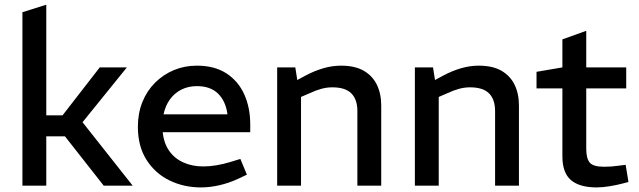

<svg xmlns="http://www.w3.org/2000/svg" viewBox="-20 -790 2719 817"><path d="M75.4 0V-738L176.9 -770V-299.1H246.1L404.4 -503.2H519.9L282.6 -209.8H176.9V0ZM421.3 0 249.9 -218.1 311.8 -294.4 544.6 0Z M834.6 7.5Q762.5 7.5 701.5 -22.1Q640.6 -51.7 603.7 -109.4Q566.7 -167.1 566.7 -250.6Q566.7 -308.2 585.9 -355.9Q605.1 -403.5 639.9 -438.2Q674.7 -472.8 719.9 -491.7Q765.2 -510.6 817.7 -510.6Q892.9 -510.6 943.4 -477.8Q993.9 -444.9 1019.4 -388.4Q1044.8 -331.8 1044.8 -261.1V-227.5H672.4Q677.5 -178.7 701.1 -146.4Q724.6 -114.1 761.9 -98Q799.2 -81.8 844.3 -81.8Q872.4 -81.8 901.4 -86.7Q930.3 -91.6 959.7 -100.5L1002.8 -113.7L1030.6 -46.8L991.6 -28.4Q954 -11 913.6 -1.8Q873.2 7.5 834.6 7.5ZM675.9 -303.4H947.9Q940.7 -359.3 908.1 -391.4Q875.6 -423.5 818 -423.5Q781.7 -423.5 752.5 -409.1Q723.3 -394.6 703.4 -367.5Q683.6 -340.4 675.9 -303.4Z M1159.4 0V-503.2H1236.6L1245 -449.5L1280.4 -468.6Q1318 -488.6 1355.8 -499.6Q1393.6 -510.6 1430.9 -510.6Q1490.1 -510.6 1527.7 -489Q1565.2 -467.3 1583.7 -429.3Q1602.2 -391.2 1602.2 -341.1V0H1500.7V-317.4Q1500.7 -367 1474.9 -392.7Q1449.2 -418.4 1394.1 -418.4Q1370.7 -418.4 1347.9 -412.2Q1325.2 -406.1 1298.8 -393.9L1260.9 -377.5V0Z M1745.4 0V-503.2H1822.6L1831 -449.5L1866.4 -468.6Q1904 -488.6 1941.8 -499.6Q1979.6 -510.6 2016.9 -510.6Q2076.1 -510.6 2113.7 -489Q2151.2 -467.3 2169.7 -429.3Q2188.2 -391.2 2188.2 -341.1V0H2086.7V-317.4Q2086.7 -367 2060.9 -392.7Q2035.2 -418.4 1980.1 -418.4Q1956.7 -418.4 1933.9 -412.2Q1911.2 -406.1 1884.8 -393.9L1846.9 -377.5V0Z M2518.8 7.5Q2446 7.5 2409.5 -23.7Q2373.1 -54.8 2373.1 -124.5V-413.9H2263V-484.4L2373.1 -503.2V-622.5L2474.6 -658.9V-503.2H2644.7V-413.9H2474.6V-156.1Q2474.6 -116.6 2489.1 -98.5Q2503.6 -80.4 2551.5 -80.4Q2566.4 -80.4 2582 -81.6Q2597.6 -82.9 2615 -85.2L2642.3 -88.7L2654.2 -15.7L2629.8 -9.2Q2604.2 -2.5 2574.1 2.5Q2543.9 7.5 2518.8 7.5Z"/></svg>

Font: REM Medium
Style: Regular
Weight: 500
Designer: Octavio Pardo
Foundry: Ashler Design
Version: Version 1.005;gftools[0.9.28]